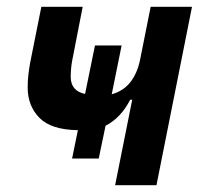

<svg xmlns="http://www.w3.org/2000/svg" viewBox="-20 -542 602 562"><path d="M367 -250H361Q334 -197 289 -174L269 -78H191L208 -161Q130 -162 95.5 -197Q61 -232 61 -286Q61 -305 63 -322.5Q65 -340 68 -357L101 -522H222L191 -363Q189 -352 188 -340Q187 -328 187 -317Q187 -276 229 -267L258 -409H336L307 -266Q342 -276 362 -302Q382 -328 390 -367L421 -522H542L438 0H317Z"/></svg>

Font: IBM Plex Sans SmBld
Style: Italic
Weight: 600
Italic angle: -11°
Designer: Mike Abbink, Paul van der Laan, Pieter van Rosmalen
Foundry: Bold Monday
Version: Version 3.005